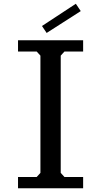

<svg xmlns="http://www.w3.org/2000/svg" viewBox="-20 -1005 540 1025"><path d="M229 -829.1 204.1 -866.2 384.8 -984.9 411.1 -945.8ZM304.2 -82 324.2 -60.1H423.8V0H76.2V-60.1H175.8L195.8 -82V-708L175.8 -730H76.2V-790H423.8V-730H324.2L304.2 -708Z"/></svg>

Font: Steps Mono
Style: Regular
Weight: 400
Width: 3
Version: Version 1.000;PS 001.000;hotconv 1.0.70;makeotf.lib2.5.58329